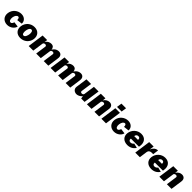

<svg xmlns="http://www.w3.org/2000/svg" viewBox="771 -3231 5730 5730"><g transform="rotate(45 3636.0 -366.0)"><path d="M333 -526C183 -526 48 -416 25 -256C3 -97 109 10 257 10C399 10 501 -89 518 -179L359 -200C349 -170 329 -114 280 -114C230 -114 202 -172 213 -258C225 -341 267 -402 317 -402C367 -402 370 -343 371 -306L542 -326C553 -423 479 -526 333 -526Z M811 10C972 10 1100 -101 1122 -255C1144 -412 1051 -526 888 -526C734 -526 601 -418 578 -255C556 -100 651 10 811 10ZM830 -111C767 -111 765 -207 773 -262C781 -318 808 -407 871 -407C933 -407 937 -318 929 -262C921 -207 892 -111 830 -111Z M1161 0H1355L1403 -341C1407 -370 1442 -389 1471 -389C1501 -389 1530 -370 1526 -341L1478 0H1672L1715 -310C1717 -319 1718 -327 1720 -341C1724 -370 1760 -389 1789 -389C1818 -389 1846 -370 1843 -341L1795 0H1990L2040 -363C2055 -468 1999 -526 1914 -526C1861 -526 1785 -508 1720 -407C1713 -474 1679 -527 1594 -527C1542 -527 1463 -508 1411 -416L1425 -516H1233Z M2086 0H2280L2328 -341C2332 -370 2367 -389 2396 -389C2426 -389 2455 -370 2451 -341L2403 0H2597L2640 -310C2642 -319 2643 -327 2645 -341C2649 -370 2685 -389 2714 -389C2743 -389 2771 -370 2768 -341L2720 0H2915L2965 -363C2980 -468 2924 -526 2839 -526C2786 -526 2710 -508 2645 -407C2638 -474 2604 -527 2519 -527C2467 -527 2388 -508 2336 -416L2350 -516H2158Z M3183 10C3233 10 3316 -19 3363 -88L3376 0H3519L3595 -516H3399L3350 -171C3346 -140 3322 -117 3283 -117C3244 -117 3225 -140 3229 -171L3278 -516H3083L3032 -153C3018 -49 3099 10 3183 10Z M3619 0H3813L3861 -342C3865 -371 3902 -389 3931 -389C3961 -389 3989 -371 3985 -342L3937 0H4132L4184 -368C4197 -465 4144 -526 4053 -526C3982 -526 3918 -488 3870 -416L3884 -516H3691Z M4529 -742H4334L4310 -579H4505ZM4496 -516H4302L4230 0H4424Z M4840 -526C4690 -526 4555 -416 4532 -256C4510 -97 4616 10 4764 10C4906 10 5008 -89 5025 -179L4866 -200C4856 -170 4836 -114 4787 -114C4737 -114 4709 -172 4720 -258C4732 -341 4774 -402 4824 -402C4874 -402 4877 -343 4878 -306L5049 -326C5060 -423 4986 -526 4840 -526Z M5271 -203H5613L5620 -248C5642 -401 5565 -526 5395 -526C5230 -526 5105 -399 5084 -251C5062 -95 5166 10 5328 10C5442 10 5538 -41 5592 -134L5448 -169C5426 -134 5384 -111 5343 -111C5296 -111 5261 -141 5271 -203ZM5288 -326C5295 -377 5325 -414 5380 -414C5434 -414 5455 -377 5448 -326Z M5659 0H5853L5887 -247C5895 -302 5926 -359 6070 -344L6095 -526C5999 -526 5935 -457 5899 -374L5919 -516H5731Z M6282 -203H6624L6631 -248C6653 -401 6576 -526 6406 -526C6241 -526 6116 -399 6095 -251C6073 -95 6177 10 6339 10C6453 10 6549 -41 6603 -134L6459 -169C6437 -134 6395 -111 6354 -111C6307 -111 6272 -141 6282 -203ZM6299 -326C6306 -377 6336 -414 6391 -414C6445 -414 6466 -377 6459 -326Z M6676 0H6870L6918 -342C6922 -371 6959 -389 6988 -389C7018 -389 7046 -371 7042 -342L6994 0H7189L7241 -368C7254 -465 7201 -526 7110 -526C7039 -526 6975 -488 6927 -416L6941 -516H6748Z"/></g></svg>

Font: United Sans Black
Style: Italic
Weight: 900
Italic angle: -8°
Designer: Pablo Impallari, Rodrigo Fuenzalida (Modified by Dan O. Williams)
Version: Version 1.000;PS 001.000;hotconv 1.0.88;makeotf.lib2.5.64775